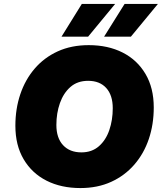

<svg xmlns="http://www.w3.org/2000/svg" viewBox="-20 -943 821 974"><path d="M508 -757 612 -923H781L644 -757ZM292 -757 395 -923H564L427 -757ZM388 11Q290 11 216 -26.5Q142 -64 100 -135Q58 -206 58 -305Q58 -391 83 -465Q108 -539 156 -595Q204 -651 273 -682.5Q342 -714 430 -714Q528 -714 602 -676.5Q676 -639 718 -568Q760 -497 760 -398Q760 -312 735 -238Q710 -164 661.5 -108Q613 -52 544 -20.5Q475 11 388 11ZM393 -170Q446 -170 481.5 -201Q517 -232 534.5 -283Q552 -334 552 -394Q552 -460 519 -496.5Q486 -533 427 -533Q373 -533 337.5 -502Q302 -471 284 -420Q266 -369 266 -309Q266 -243 300 -206.5Q334 -170 393 -170Z"/></svg>

Font: Prodigy Sans ExtraBold
Style: Italic
Weight: 800
Italic angle: -13°
Designer: Wei Huang
Foundry: Wei Huang
Version: Version 1.003; ttfautohint (v1.8.3)